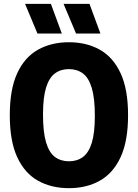

<svg xmlns="http://www.w3.org/2000/svg" viewBox="-20 -970 718 1000"><path d="M339 10Q247.5 10 178 -28.8Q108.5 -67.5 69.8 -151.2Q31 -235 31 -370Q31 -505 69.8 -588.8Q108.5 -672.5 178 -711.2Q247.5 -750 339 -750Q430.5 -750 499.8 -711.2Q569 -672.5 608 -588.8Q647 -505 647 -370Q647 -235 608 -151.2Q569 -67.5 499.8 -28.8Q430.5 10 339 10ZM339 -130Q381.5 -130 411.8 -152.2Q442 -174.5 458 -226Q474 -277.5 474 -366.5Q474 -458.5 458 -511.8Q442 -565 411.8 -587.5Q381.5 -610 339 -610Q296.5 -610 266.2 -587.8Q236 -565.5 220 -514Q204 -462.5 204 -373.5Q204 -281.5 220 -228.2Q236 -175 266.2 -152.5Q296.5 -130 339 -130ZM376 -795.5 311 -950H446L503 -795.5ZM175 -795.5 110.5 -950H245L302 -795.5Z"/></svg>

Font: Encode Sans Condensed ExtraBold
Style: Regular
Weight: 800
Width: 3
Designer: Multiple Designers
Foundry: Impallari Type
Version: Version 3.000; ttfautohint (v1.8.3) -l 8 -r 50 -G 200 -x 14 